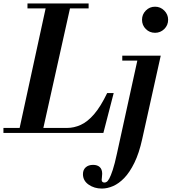

<svg xmlns="http://www.w3.org/2000/svg" viewBox="-47 -774 999 1118"><path d="M61 0 225 -754H367L199 0ZM-27 0V-29H343Q384 -29 423.5 -47Q463 -65 501 -109Q539 -153 577 -232H615L555 0ZM113 -725V-754H469V-725ZM546 324Q502 324 469 301Q436 278 436 240Q436 215 452 200.5Q468 186 495 186Q520 186 534 199Q548 212 548 238Q548 249 546.5 258Q545 267 545 273Q545 289 562 289Q567 289 574 285Q581 281 589.5 265.5Q598 250 609.5 215.5Q621 181 634 120L759 -450H889L781 36Q763 118 735.5 174Q708 230 676.5 262.5Q645 295 611.5 309.5Q578 324 546 324ZM665 -421V-450H877V-421ZM856 -583Q824 -583 802 -605Q780 -627 780 -659Q780 -690 802 -712.5Q824 -735 856 -735Q887 -735 909.5 -712.5Q932 -690 932 -659Q932 -627 909.5 -605Q887 -583 856 -583Z"/></svg>

Font: Libre Bodoni SemiBold
Style: Italic
Weight: 600
Italic angle: -13°
Version: Version 2.003